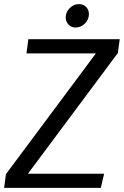

<svg xmlns="http://www.w3.org/2000/svg" viewBox="-37 -915 603 935"><path d="M101 -724H546L537 -657L99 -69H470L454 0H-17L-8 -67L430 -655H92ZM396 -846Q396 -820 376.5 -800.5Q357 -781 331 -781Q310 -781 296.5 -795.5Q283 -810 283 -830Q283 -856 302.5 -875.5Q322 -895 347 -895Q369 -895 382.5 -881Q396 -867 396 -846Z"/></svg>

Font: Rosario Light
Style: Italic
Weight: 300
Italic angle: -8.05°
Designer: Hector Gatti
Foundry: Omnibus Type
Version: Version 1.101; ttfautohint (v1.8.1.43-b0c9)